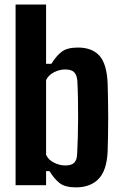

<svg xmlns="http://www.w3.org/2000/svg" viewBox="-20 -820 536 850"><path d="M316.5 9.5Q268.5 9.5 244.5 -9Q220.5 -27.5 199 -62.5H184V0H49V-800H184V-537.5H207.5Q229 -572.5 253.2 -591Q277.5 -609.5 325 -609.5Q388 -609.5 420.5 -573Q453 -536.5 456.5 -451Q457.5 -422.5 458.2 -382.5Q459 -342.5 459 -299.2Q459 -256 458.2 -216.8Q457.5 -177.5 456.5 -149Q452.5 -64.5 416 -27.5Q379.5 9.5 316.5 9.5ZM268.5 -87.5Q297 -87.5 308.8 -99.8Q320.5 -112 321.5 -138Q323.5 -172 324.5 -212.5Q325.5 -253 325.8 -296Q326 -339 325.2 -381Q324.5 -423 322.5 -460.5Q321 -486 309.2 -499.2Q297.5 -512.5 268.5 -512.5Q243 -512.5 218.8 -500Q194.5 -487.5 184 -465.5V-134.5Q194.5 -112 219.2 -99.8Q244 -87.5 268.5 -87.5Z"/></svg>

Font: Big Shoulders Text Thin ExtraBold
Style: Regular
Weight: 800
Version: Version 2.002